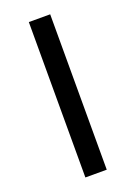

<svg xmlns="http://www.w3.org/2000/svg" viewBox="-135 -744 564 800"><g transform="rotate(-20 147.5 -344.5)"><path d="M194.8 -689V0H100.1V-689Z"/></g></svg>

Font: FiraGO
Style: Regular
Weight: 400
Designer: bBox Type
Foundry: bBox Type GmbH
Version: Version 1.001;PS 001.001;hotconv 1.0.88;makeotf.lib2.5.64775